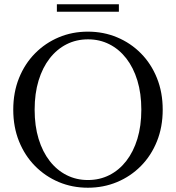

<svg xmlns="http://www.w3.org/2000/svg" viewBox="-20 -868 823 898"><path d="M391 10Q318 10 255 -16.5Q192 -43 144 -91.5Q96 -140 69 -207Q42 -274 42 -355Q42 -436 69 -503Q96 -570 144 -618.5Q192 -667 255 -693.5Q318 -720 391 -720Q464 -720 527.5 -693.5Q591 -667 639 -618.5Q687 -570 714 -503Q741 -436 741 -355Q741 -274 714 -207Q687 -140 639 -91.5Q591 -43 527.5 -16.5Q464 10 391 10ZM391 -26Q446 -26 491.5 -49Q537 -72 570.5 -115Q604 -158 622.5 -218.5Q641 -279 641 -355Q641 -431 622.5 -491.5Q604 -552 570.5 -595Q537 -638 491.5 -661Q446 -684 392 -684Q337 -684 291.5 -661Q246 -638 212.5 -595Q179 -552 160.5 -491.5Q142 -431 142 -355Q142 -279 160.5 -218.5Q179 -158 212.5 -115Q246 -72 291.5 -49Q337 -26 391 -26ZM246 -848H536V-813H246Z"/></svg>

Font: Roboto Serif 144pt
Style: Regular
Weight: 400
Version: Version 1.008